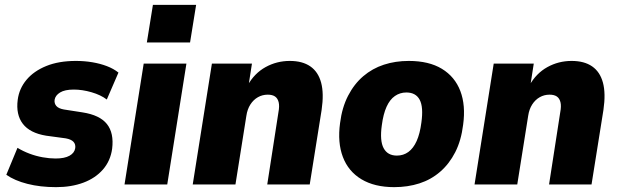

<svg xmlns="http://www.w3.org/2000/svg" viewBox="-20 -760 2548 791"><path d="M211 11Q146 11 93 -2.5Q40 -16 6 -40L52 -151Q75 -137 101.5 -127Q128 -117 156 -112Q184 -107 209 -107Q246 -107 266.5 -118.5Q287 -130 290 -150Q292 -166 282.5 -176Q273 -186 251 -190L170 -201Q103 -212 74 -250Q45 -288 53 -349Q59 -395 89 -431Q119 -467 170.5 -488Q222 -509 293 -509Q328 -509 360.5 -503.5Q393 -498 420.5 -487.5Q448 -477 468 -461L420 -350Q395 -369 357 -380Q319 -391 284 -391Q247 -391 227.5 -379Q208 -367 205 -349Q203 -334 212 -323.5Q221 -313 243 -309L320 -297Q391 -286 420.5 -249Q450 -212 442 -147Q435 -97 404 -61.5Q373 -26 323.5 -7.5Q274 11 211 11Z M585 -585 610 -740H788L763 -585ZM493 0 572 -498H748L669 0Z M774 0 853 -498H1018L1004 -408H1000Q1028 -458 1074 -483.5Q1120 -509 1174 -509Q1226 -509 1258.5 -486.5Q1291 -464 1303 -419.5Q1315 -375 1305 -307L1256 0H1081L1127 -297Q1132 -323 1128 -339Q1124 -355 1113 -362.5Q1102 -370 1083 -370Q1061 -370 1042.5 -359.5Q1024 -349 1011.5 -329.5Q999 -310 995 -283L950 0Z M1604 11Q1523 11 1469 -21.5Q1415 -54 1392.5 -113.5Q1370 -173 1381 -253Q1389 -317 1414 -365.5Q1439 -414 1476.5 -446Q1514 -478 1561.5 -493.5Q1609 -509 1664 -509Q1747 -509 1800.5 -476.5Q1854 -444 1876.5 -385Q1899 -326 1888 -246Q1880 -181 1855.5 -133Q1831 -85 1793.5 -52.5Q1756 -20 1708 -4.5Q1660 11 1604 11ZM1615 -119Q1642 -119 1662.5 -134Q1683 -149 1696.5 -179Q1710 -209 1716 -255Q1725 -319 1709 -349Q1693 -379 1654 -379Q1628 -379 1607 -364.5Q1586 -350 1572.5 -320Q1559 -290 1553 -244Q1544 -180 1560.5 -149.5Q1577 -119 1615 -119Z M1935 0 2014 -498H2179L2165 -408H2161Q2189 -458 2235 -483.5Q2281 -509 2335 -509Q2387 -509 2419.5 -486.5Q2452 -464 2464 -419.5Q2476 -375 2466 -307L2417 0H2242L2288 -297Q2293 -323 2289 -339Q2285 -355 2274 -362.5Q2263 -370 2244 -370Q2222 -370 2203.5 -359.5Q2185 -349 2172.5 -329.5Q2160 -310 2156 -283L2111 0Z"/></svg>

Font: Nunito Sans 10pt SemiCondensed Black
Style: Italic
Weight: 900
Width: 4
Italic angle: -9°
Designer: Vernon Adams
Foundry: Vernon Adams
Version: Version 3.101;gftools[0.9.27]